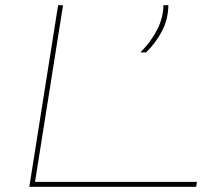

<svg xmlns="http://www.w3.org/2000/svg" viewBox="-20 -720 837 740"><path d="M93 0 204 -700H223L115 -19H739L736 0ZM521 -518Q562 -559 585.5 -605Q609 -651 610 -700H629Q628 -645 604 -599.5Q580 -554 543 -518Z"/></svg>

Font: Georama Extra Expanded Thin
Style: Italic
Weight: 100
Width: 8
Italic angle: -9°
Designer: Jean-Baptiste Levee
Foundry: Production Type
Version: Version 1.000